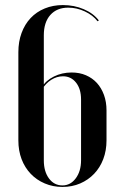

<svg xmlns="http://www.w3.org/2000/svg" viewBox="-20 -729 493 758"><path d="M52.5 -174.8V-523Q52.5 -564.7 65.2 -598.9Q77.8 -633.2 100.9 -657.7Q124 -682.2 156.6 -695.6Q189.3 -709 228.2 -709Q273 -709 311 -692.6Q349 -676.2 370.2 -648.2L365.2 -645Q346.8 -669 314.9 -683.9Q283 -698.8 249.5 -698.8Q204.5 -698.8 178.8 -670Q153 -641.2 153 -589.8V-96Q153 -51.9 173.4 -24.4Q193.7 3 226.6 3Q258.2 3 279.1 -25Q300 -53.1 300 -96.2V-336Q300 -377.8 280.2 -402.8Q260.5 -427.8 228.6 -427.8Q204.3 -427.8 182.3 -413.9Q160.2 -400 145.8 -375.5L145 -384.2Q160.8 -411 192.7 -426.9Q224.6 -442.8 262.8 -442.8Q294.1 -442.8 319.3 -431.9Q344.5 -421 362.4 -401.6Q380.2 -382.2 390.4 -354.4Q400.5 -326.6 400.5 -293.2V-175Q400.5 -134.5 387.7 -100.9Q375 -67.4 351.7 -43Q328.5 -18.6 296.6 -4.8Q264.7 9 226.4 9Q189 9 156.7 -4.8Q124.4 -18.5 101.2 -42.9Q78 -67.2 65.2 -100.7Q52.5 -134.2 52.5 -174.8Z"/></svg>

Font: Moniqa Black
Style: Regular
Weight: 900
Designer: Rajesh Rajput
Foundry: Rajesh Rajput
Version: Version 1.000